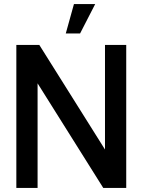

<svg xmlns="http://www.w3.org/2000/svg" viewBox="-20 -920 698 940"><path d="M60 0V-700H172.5L494 -188V-700H598V0H485.5L164 -512V0ZM302 -756 342 -900H446L372 -756Z"/></svg>

Font: Urbanist SemiBold
Style: Regular
Weight: 600
Designer: Corey Hu
Foundry: Corey Hu
Version: Version 1.321; ttfautohint (v1.8.4.7-5d5b)